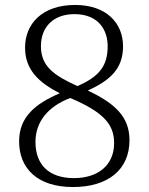

<svg xmlns="http://www.w3.org/2000/svg" viewBox="-20 -744 599 774"><path d="M274 10C413 10 502 -58 502 -179C502 -273 444 -327 334 -379C424 -420 476 -467 476 -557C476 -652 408 -724 283 -724C150 -724 81 -648 81 -552C81 -462 137 -411 221 -368C123 -326 57 -273 57 -174C57 -66 130 10 274 10ZM292 -397C195 -441 145 -478 145 -558C145 -635 195 -687 280 -687C378 -687 414 -622 414 -558C414 -481 383 -436 292 -397ZM278 -26C175 -26 123 -82 123 -172C123 -252 172 -314 263 -349C400 -291 440 -241 440 -167C440 -78 375 -26 278 -26Z"/></svg>

Font: Noto Serif Devanagari Light
Style: Regular
Weight: 300
Designer: Universal Thirst, Indian Type Foundry and the Monotype Design Team
Foundry: Monotype Imaging Inc.
Version: Version 2.004